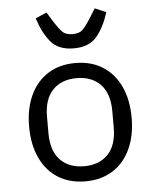

<svg xmlns="http://www.w3.org/2000/svg" viewBox="-55 -814 709 873"><g transform="rotate(-5 300.0 -378.0)"><path d="M66 -258Q66 -340 94.5 -401Q123 -462 175.5 -495Q228 -528 300 -528Q372 -528 424.5 -495Q477 -462 505.5 -401Q534 -340 534 -258Q534 -176 505.5 -115Q477 -54 424.5 -21Q372 12 300 12Q228 12 175.5 -21Q123 -54 94.5 -115Q66 -176 66 -258ZM449 -221V-295Q449 -376 409 -417.5Q369 -459 300 -459Q231 -459 191 -417.5Q151 -376 151 -295V-221Q151 -140 191 -98.5Q231 -57 300 -57Q369 -57 409 -98.5Q449 -140 449 -221ZM139 -746 190 -768 211 -734 213 -731Q239 -689 254.5 -674.5Q270 -660 300 -660Q330 -660 345.5 -674.5Q361 -689 387 -731L389 -734L410 -768L461 -746Q441 -681 406 -638Q371 -595 300 -595Q229 -595 194 -638Q159 -681 139 -746Z"/></g></svg>

Font: iA Writer Mono V
Style: Regular
Weight: 400
Designer: Mike Abbink, Paul van der Laan, Pieter van Rosmalen
Foundry: Bold Monday
Version: Version 2.000